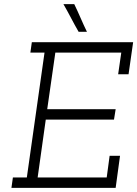

<svg xmlns="http://www.w3.org/2000/svg" viewBox="-20 -903 660 923"><path d="M42 -50 35 0H536L557 -154H507L493 -50H161L200 -328H528L536 -378H207L246 -650H563L548 -546H598L620 -700H133L126 -650H194L109 -50ZM337 -883H285Q304 -850 321.5 -816.5Q339 -783 358 -750H398Q382 -783 367.5 -816.5Q353 -850 337 -883Z"/></svg>

Font: Josefin Slab Medium
Style: Italic
Weight: 500
Italic angle: -12°
Version: Version 2.000